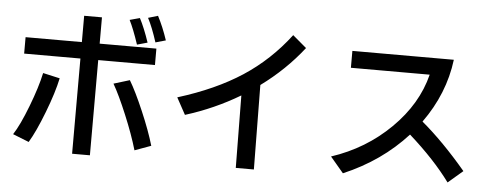

<svg xmlns="http://www.w3.org/2000/svg" viewBox="-56 -1007 3113 1228"><g transform="rotate(5 1500.0 -392.5)"><path d="M54.7 -21.5Q95.7 -84 144 -210Q192.4 -335.9 211.9 -427.7L320.3 -403.3Q300.8 -310.5 251 -181.2Q201.2 -51.8 158.2 19.5ZM80.1 -541V-646.5H441.4V-815.4H555.7V-646.5H919.9V-541H555.7V70.3H441.4V-541ZM666 -399.4 768.6 -430.7Q809.6 -362.3 861.8 -240.2Q914.1 -118.2 941.4 -24.4L836.9 13.7Q807.6 -86.9 756.3 -209.5Q705.1 -332 666 -399.4ZM733.4 -814.5 797.9 -832Q829.1 -772.5 860.4 -679.7L793.9 -661.1Q760.7 -760.7 733.4 -814.5ZM849.6 -837.9 912.1 -856.4Q947.3 -789.1 975.6 -704.1L910.2 -685.5Q879.9 -780.3 849.6 -837.9Z M1080.1 -347.7Q1320.3 -421.9 1489.3 -532.2Q1658.2 -642.6 1784.2 -808.6L1873 -733.4Q1758.8 -586.9 1602.5 -472.7L1608.4 69.3H1492.2L1487.3 -395.5Q1324.2 -297.9 1138.7 -240.2Z M2092.8 -56.6Q2311.5 -128.9 2469.7 -285.2Q2627.9 -441.4 2675.8 -632.8H2169.9V-741.2H2821.3Q2793.9 -521.5 2656.2 -330.1Q2795.9 -212.9 2944.3 -37.1L2849.6 43.9Q2748 -94.7 2584 -240.2Q2418.9 -58.6 2177.7 43.9Z"/></g></svg>

Font: GenEi M Gothic v2 Medium
Style: Regular
Weight: 500
Version: Version 2.0